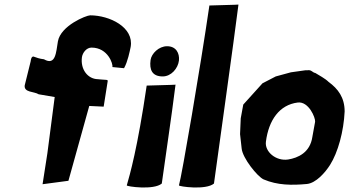

<svg xmlns="http://www.w3.org/2000/svg" viewBox="-20 -814 1526 839"><path d="M88 -441C84 -409 129 -415 149 -402L219 -390L187 -144L166 -9L279 -24L370 -351L433 -348L451 -462C448 -464 447 -465 445 -465C434 -465 411 -468 407 -468C364 -469 331 -510 338 -564C341 -584 358 -606 380 -606C452 -606 475 -533 471 -521L522 -516C538 -544 547 -590 551 -609C566 -695 459 -747 374 -747C357 -747 245 -702 233 -633C225 -587 224 -525 172 -555C153 -557 140 -562 126 -567C117 -567 115 -554 114 -546Z M534 -4C532 1 652 18 687 -12C702 -123 729 -299 747 -444C747 -444 743 -443 621 -440C581 -166 547 -49 534 -4ZM638 -552C632 -509 645 -480 691 -480C728 -480 758 -515 762 -550C765 -581 750 -612 710 -612C674 -612 642 -580 638 -552Z M762 -4C760 1 880 18 915 -12C930 -123 1004 -649 1022 -794C1022 -794 1017 -793 895 -790C855 -516 775 -49 762 -4Z M1032 -297 1029 -228 1036 -165C1040 -123 1105 -42 1132 -30C1193 -4 1256 -4 1321 -10C1361 -14 1401 -60 1422 -93C1457 -148 1482 -240 1486 -327C1486 -388 1457 -426 1416 -456C1401 -471 1374 -485 1358 -495C1345 -497 1341 -510 1324 -507H1315L1251 -498L1185 -480L1127 -450L1043 -357ZM1142 -195C1154 -289 1201 -356 1281 -366C1329 -372 1359 -299 1357 -282C1354 -262 1347 -231 1345 -216C1335 -147 1282 -124 1239 -117C1186 -109 1136 -151 1142 -195Z"/></svg>

Font: Yuck
Style: It
Weight: 400
Version: Version Bleh